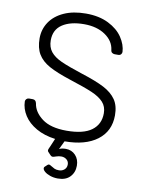

<svg xmlns="http://www.w3.org/2000/svg" viewBox="-99 -779 804 1067"><g transform="rotate(10 302.5 -245.0)"><path d="M514 -515H494Q487 -515 480 -519.5Q473 -524 472 -535Q466 -585 418.5 -617.5Q371 -650 299 -650Q222 -650 176.5 -620Q131 -590 131 -530Q131 -491 151.5 -465.5Q172 -440 213 -421.5Q254 -403 334 -377Q416 -351 462 -327Q508 -303 531.5 -269Q555 -235 555 -181Q555 -91 488 -40.5Q421 10 304 10L281 58Q294 50 319 50Q352 50 373.5 73Q395 96 395 132Q395 170 371 195Q347 220 303 220Q279 220 259 213Q239 206 227.5 196Q216 186 216 177Q216 172 219 169L233 156Q237 152 242 152Q246 152 256 158.5Q266 165 275.5 169.5Q285 174 301 174Q319 174 331.5 163Q344 152 344 134Q344 117 331.5 106.5Q319 96 301 96Q287 96 272.5 101Q258 106 254 106Q246 106 241 100L225 83Q222 80 222 75Q222 70 225.5 63Q229 56 230 53L250 6Q188 -2 142.5 -28Q97 -54 73 -91.5Q49 -129 48 -170Q48 -178 54 -184Q60 -190 69 -190H89Q107 -190 111 -170Q118 -122 166 -86Q214 -50 304 -50Q399 -50 445.5 -84.5Q492 -119 492 -181Q492 -219 469.5 -243.5Q447 -268 404 -286.5Q361 -305 274 -333Q197 -358 153.5 -382Q110 -406 89 -441Q68 -476 68 -530Q68 -581 95.5 -622Q123 -663 175 -686.5Q227 -710 299 -710Q373 -710 426 -683.5Q479 -657 506 -616.5Q533 -576 535 -535Q535 -527 529.5 -521Q524 -515 514 -515Z"/></g></svg>

Font: Rubik
Style: Regular
Weight: 300
Designer: Hubert & Fischer
Foundry: Hubert & Fischer
Version: Version 1.100